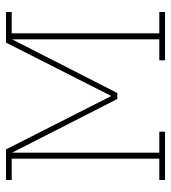

<svg xmlns="http://www.w3.org/2000/svg" viewBox="15 -585 570 640"><g transform="rotate(-90 300.0 -265.0)"><path d="M20 0V-19H91V-511H20V-530H122L300 -179L478 -530H580V-511H509V-19H580V0H419V-19H489V-510L310 -159H290L111 -510V-19H181V0Z"/></g></svg>

Font: Iosevka Curly Slab ThEx
Style: Regular
Weight: 100
Width: 7
Monospace: yes
Designer: Belleve Invis
Foundry: Belleve Invis
Version: Version 11.1.0; ttfautohint (v1.8.3)